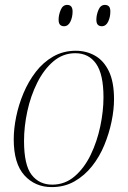

<svg xmlns="http://www.w3.org/2000/svg" viewBox="-20 -753 520 783"><path d="M191 10Q123 10 79.5 -38Q36 -86 36 -185Q36 -228 46 -277Q56 -326 76 -373.5Q96 -421 126 -460Q156 -499 197 -522.5Q238 -546 289 -546Q332 -546 367.5 -526Q403 -506 424 -462.5Q445 -419 445 -348Q445 -306 435 -257.5Q425 -209 405.5 -161.5Q386 -114 355.5 -75.5Q325 -37 284 -13.5Q243 10 191 10ZM193 0Q245 0 284.5 -34Q324 -68 350 -122Q376 -176 389 -238Q402 -300 402 -356Q402 -450 372 -493Q342 -536 287 -536Q237 -536 198 -503Q159 -470 132 -416Q105 -362 91.5 -299.5Q78 -237 78 -178Q78 -80 109 -40Q140 0 193 0ZM395 -646Q385 -646 379 -652Q373 -658 373 -673Q373 -692 381.5 -712.5Q390 -733 408 -733Q418 -733 424 -727Q430 -721 430 -706Q430 -683 421 -664.5Q412 -646 395 -646ZM241 -646Q231 -646 225 -652Q219 -658 219 -673Q219 -692 227.5 -712.5Q236 -733 254 -733Q276 -733 276 -706Q276 -683 267 -664.5Q258 -646 241 -646Z"/></svg>

Font: Noto Serif Display SemiCondensed ExtraLight
Style: Italic
Weight: 200
Width: 4
Italic angle: -12°
Designer: Monotype Design Team
Foundry: Monotype Imaging Inc.
Version: Version 2.009